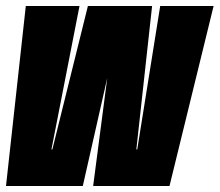

<svg xmlns="http://www.w3.org/2000/svg" viewBox="-28 -620 732 640"><path d="M-8 0 58 -600H237L143.5 -122H146.5L265 -600H479L426.5 -122H429.5L506 -600H684L537 0H282.5L329.5 -360L248 0Z"/></svg>

Font: Anybody UltraCondensed Black
Style: Italic
Weight: 900
Width: 1
Italic angle: -10°
Designer: Tyler Finck
Foundry: Etcetera Type Company
Version: Version 1.010; ttfautohint (v1.8.3) -l 8 -r 50 -G 200 -x 14 